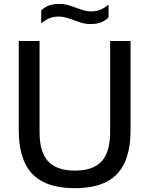

<svg xmlns="http://www.w3.org/2000/svg" viewBox="-20 -949 760 978"><path d="M361.5 9.5Q263 9.5 199.5 -22.8Q136 -55 105.8 -120.8Q75.5 -186.5 75.5 -288V-740H181.5V-277Q181.5 -174 225.2 -127Q269 -80 361.5 -80Q454 -80 497.5 -127Q541 -174 541 -277V-740H645V-288Q645 -186.5 615 -120.8Q585 -55 522.2 -22.8Q459.5 9.5 361.5 9.5ZM441.5 -826.5Q416.5 -826.5 395.2 -833Q374 -839.5 353.5 -847Q335.5 -854 317.5 -859.2Q299.5 -864.5 280 -864.5Q252 -864.5 231 -855.8Q210 -847 190 -829.5V-895.5Q207 -912.5 229 -920.8Q251 -929 281.5 -929Q306.5 -929 328 -922.8Q349.5 -916.5 369.5 -908.5Q388 -902 406 -896.5Q424 -891 443 -891Q471 -891 492 -899.8Q513 -908.5 533 -926V-860Q516 -843.5 494 -835Q472 -826.5 441.5 -826.5Z"/></svg>

Font: Encode Sans SC Condensed Thin Medium
Style: Regular
Weight: 500
Version: Version 3.002